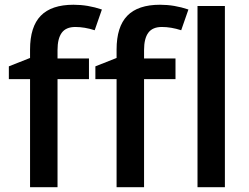

<svg xmlns="http://www.w3.org/2000/svg" viewBox="-20 -785 1045 805"><path d="M353 -453.1H221.2V0H106V-453.1H17.1V-506.8L106 -542V-577.1Q106 -672.9 150.9 -719Q195.8 -765.1 288.1 -765.1Q348.6 -765.1 407.2 -745.1L377 -658.2Q334.5 -671.9 295.9 -671.9Q256.8 -671.9 239 -647.7Q221.2 -623.5 221.2 -575.2V-540H353ZM715.8 -453.1H584V0H468.8V-453.1H379.9V-506.8L468.8 -542V-577.1Q468.8 -672.9 513.7 -719Q558.6 -765.1 650.9 -765.1Q711.4 -765.1 770 -745.1L739.7 -658.2Q697.3 -671.9 658.7 -671.9Q619.6 -671.9 601.8 -647.7Q584 -623.5 584 -575.2V-540H715.8ZM922.9 0H808.1V-759.8H922.9Z"/></svg>

Font: f1_46894          
Style: Regular
Weight: 600
Foundry: Ascender Corporation
Version: Version 1.10